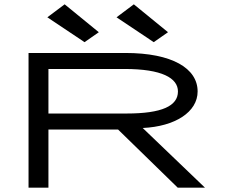

<svg xmlns="http://www.w3.org/2000/svg" viewBox="-20 -868 1040 888"><path d="M371 -673 437 -719 279 -848 199 -788ZM691 -673 757 -719 599 -848 519 -788ZM112 0H204V-269H526L802 0H928L640 -276C790 -283 894 -350 894 -445C894 -552 776 -623 560 -623H112ZM204 -343V-549H556C729 -549 803 -507 803 -445C803 -378 729 -343 566 -343Z"/></svg>

Font: Inconsolata UltraExpanded
Style: Regular
Weight: 400
Width: 9
Monospace: yes
Designer: Raph Levien, Cyreal, Brenton Simpson
Foundry: Raph Levien, Cyreal, Google
Version: Version 3.100